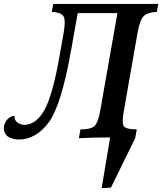

<svg xmlns="http://www.w3.org/2000/svg" viewBox="-47 -711 834 987"><path d="M48.8 6.3Q-27.3 2.4 -27.3 -53.2L-26.4 -64.9Q-11.7 -111.3 27.3 -115.7V-113.3Q27.3 -77.1 74.7 -68.8Q138.7 -68.8 181.2 -145Q223.6 -221.2 258.8 -421.4L280.3 -543Q285.6 -574.2 285.6 -594.7Q285.6 -619.6 277.8 -629.9Q263.2 -647.9 219.2 -649.9L226.6 -690.9H766.6L759.3 -649.9Q713.9 -647.9 693.1 -629.6Q672.4 -611.3 660.2 -543L589.4 -139.6Q584 -109.9 584 -89.8Q584 -76.2 586.9 -67.4Q593.3 -45.9 656.2 -45.9L647.9 -0.5Q568.4 -4.4 506.8 -4.4Q433.6 -4.4 358.4 -0.5L366.7 -45.9Q429.2 -45.9 444.3 -69.1Q459.5 -92.3 468.3 -142.6L556.6 -643.6H352.5L319.8 -460Q268.6 -168.5 202.9 -81.1Q137.2 6.3 48.8 6.3ZM475.6 256.3 519.5 -6.8 630.9 -18.6 647.9 -0.5 523.4 253.4Z"/></svg>

Font: Kelvinch
Style: Bold Italic
Weight: 700
Italic angle: -10°
Designer: Paul James Miller
Foundry: High-Logic / Made with FontCreator
Version: Version 3.30 September 23, 2016